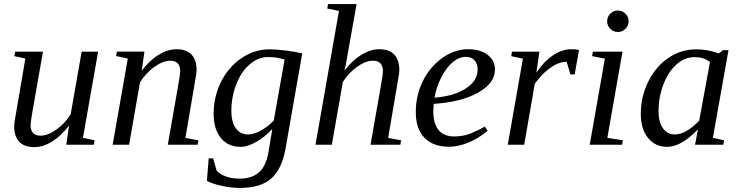

<svg xmlns="http://www.w3.org/2000/svg" viewBox="-20 -714 3651 947"><path d="M130.9 -94.2Q130.9 -72.3 142.6 -58.6Q154.3 -44.9 179.7 -44.9Q216.3 -44.9 258.8 -75.4Q301.3 -106 328.6 -150.4L382.8 -459H463.9L389.2 -34.2L446.8 -22L442.9 0H307.1L320.3 -94.2Q279.8 -42 235.8 -15.1Q191.9 11.7 148.9 11.7Q99.6 11.7 74.7 -14.9Q49.8 -41.5 49.8 -91.3Q49.8 -98.6 52.5 -117.4Q55.2 -136.2 105 -425.3L50.8 -437L54.7 -459H191.9L142.1 -175.3Q130.9 -113.8 130.9 -94.2Z M868.7 -365.2Q868.7 -387.2 856.9 -400.9Q845.2 -414.6 819.8 -414.6Q783.7 -414.6 741 -383.8Q698.2 -353 670.4 -307.6L616.7 0H535.6L610.4 -425.3L552.7 -437.5L556.6 -459.5H692.4L679.2 -365.7Q720.2 -418.5 764.2 -444.8Q808.1 -471.2 850.6 -471.2Q899.9 -471.2 924.8 -444.6Q949.7 -418 949.7 -368.2Q949.7 -361.3 947.8 -347.2Q945.8 -333 894.5 -33.7L958.5 -22L954.6 0H807.6L857.4 -284.2Q868.7 -346.2 868.7 -365.2Z M1204.1 -50.8Q1231.4 -50.8 1264.9 -68.8Q1298.3 -86.9 1330.1 -118.7L1383.8 -420.4Q1372.1 -423.3 1362.8 -425.8Q1353.5 -428.2 1344.5 -429.7Q1335.4 -431.2 1325.2 -431.9Q1314.9 -432.6 1301.8 -432.6Q1252.9 -432.6 1210.9 -396Q1168.9 -359.4 1145 -297.4Q1121.1 -235.4 1121.1 -165.5Q1121.1 -112.8 1142.8 -81.8Q1164.6 -50.8 1204.1 -50.8ZM1323.2 -78.1Q1288.1 -39.6 1244.9 -14.6Q1201.7 10.3 1167 10.3Q1105 10.3 1069.3 -33.4Q1033.7 -77.1 1033.7 -152.8Q1033.7 -238.3 1071 -311.8Q1108.4 -385.3 1172.1 -428Q1235.8 -470.7 1310.5 -470.7Q1339.8 -470.7 1387 -465.1Q1434.1 -459.5 1470.7 -450.7L1388.7 17.1Q1370.6 120.1 1318.1 166.5Q1265.6 212.9 1163.1 212.9Q1120.1 212.9 1074.2 202.9Q1028.3 192.9 1000.5 178.2L1009.3 66.9H1031.2L1048.8 128.4Q1088.4 167 1162.6 167Q1222.2 167 1257.3 136Q1292.5 105 1304.2 36.6Z M1651.9 -660.2 1594.2 -671.9 1598.1 -693.8H1738.8L1687 -402.8L1679.2 -365.7Q1718.3 -417 1762.9 -444.1Q1807.6 -471.2 1850.6 -471.2Q1899.9 -471.2 1924.8 -444.6Q1949.7 -418 1949.7 -368.2Q1949.7 -361.3 1947.8 -347.2Q1945.8 -333 1894.5 -33.7L1958.5 -22L1954.6 0H1807.6L1857.4 -284.2Q1868.7 -346.2 1868.7 -365.2Q1868.7 -387.2 1856.9 -400.9Q1845.2 -414.6 1819.8 -414.6Q1783.2 -414.6 1740.7 -384Q1698.2 -353.5 1670.9 -309.1L1616.7 0H1536.1Z M2421.4 -371.1Q2421.4 -304.7 2339.4 -257.8Q2257.3 -210.9 2119.1 -201.7L2117.2 -166Q2117.2 -104 2143.3 -72.5Q2169.4 -41 2220.7 -41Q2264.6 -41 2301.8 -55.9Q2338.9 -70.8 2371.1 -89.8L2385.3 -69.3Q2340.3 -31.2 2290.3 -10.7Q2240.2 9.8 2195.3 9.8Q2116.2 9.8 2073.5 -34.4Q2030.8 -78.6 2030.8 -161.1Q2030.8 -242.7 2065.2 -313.2Q2099.6 -383.8 2160.6 -427.5Q2221.7 -471.2 2288.6 -471.2Q2348.6 -471.2 2385 -443.6Q2421.4 -416 2421.4 -371.1ZM2123 -232.4Q2219.7 -239.7 2277.8 -277.8Q2335.9 -315.9 2335.9 -371.1Q2335.9 -398.4 2321 -416Q2306.2 -433.6 2277.8 -433.6Q2243.7 -433.6 2211.4 -405.8Q2179.2 -377.9 2155.8 -331.1Q2132.3 -284.2 2123 -232.4Z M2797.4 -471.2Q2821.8 -471.2 2835.9 -467.3L2814.5 -347.2H2793.5L2774.9 -409.2Q2735.8 -409.2 2694.1 -379.4Q2652.3 -349.6 2617.7 -300.8L2565.4 0H2484.4L2559.1 -424.8L2501.5 -437L2505.4 -459H2640.6L2625.5 -355.5Q2662.1 -410.6 2707.3 -440.9Q2752.4 -471.2 2797.4 -471.2Z M2975.6 -34.2 3052.2 -22 3048.3 0H2888.7L2963.4 -424.8L2900.4 -437L2904.3 -459H3050.3ZM3080.6 -608.9Q3080.6 -587.4 3064.9 -571.8Q3049.3 -556.2 3027.3 -556.2Q3005.9 -556.2 2990.2 -571.8Q2974.6 -587.4 2974.6 -608.9Q2974.6 -630.9 2990.2 -646.5Q3005.9 -662.1 3027.3 -662.1Q3049.3 -662.1 3064.9 -646.5Q3080.6 -630.9 3080.6 -608.9Z M3496.1 -34.2 3551.3 -22 3547.4 0H3408.2L3422.4 -76.2Q3339.8 10.3 3271.5 10.3Q3212.4 10.3 3176.5 -33.2Q3140.6 -76.7 3140.6 -152.8Q3140.6 -238.3 3178 -312.7Q3215.3 -387.2 3277.8 -429Q3340.3 -470.7 3413.6 -470.7Q3472.7 -470.7 3524.9 -450.2L3546.9 -466.8H3573.2ZM3481.9 -408.7Q3462.9 -421.9 3446.3 -427Q3429.7 -432.1 3405.3 -432.1Q3356.4 -432.1 3315.7 -395.3Q3274.9 -358.4 3251.5 -295.9Q3228 -233.4 3228 -165.5Q3228 -113.3 3249.5 -82Q3271 -50.8 3308.1 -50.8Q3363.3 -50.8 3428.7 -118.7Z"/></svg>

Font: Tinos
Style: Italic
Weight: 400
Italic angle: -16.333°
Designer: Steve Matteson
Foundry: Monotype Imaging Inc.
Version: Version 1.32